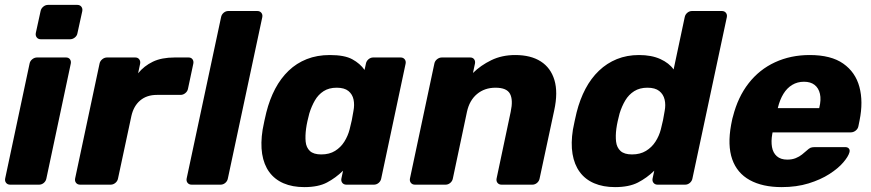

<svg xmlns="http://www.w3.org/2000/svg" viewBox="-20 -755 3560 785"><path d="M21.6 0Q11 0 5.1 -7.2Q-0.9 -14.5 1.1 -25.1L100.9 -494.9Q102.9 -505.5 111.9 -512.8Q121 -520 131.6 -520H249.9Q260.5 -520 265.9 -512.8Q271.4 -505.5 269.4 -494.9L169.6 -25.1Q167.6 -14.5 159.1 -7.2Q150.5 0 139.9 0ZM146.8 -594.5Q136.1 -594.5 130.4 -601.8Q124.6 -609 126.3 -619.6L145.9 -709.5Q147.9 -720.1 156.8 -727.6Q165.6 -735 176.3 -735H296.1Q306.7 -735 312.6 -727.6Q318.4 -720.1 316.4 -709.5L296.7 -619.6Q295.1 -609 286.2 -601.8Q277.2 -594.5 266.6 -594.5Z M307.6 0Q297 0 291.1 -7.2Q285.1 -14.5 287.1 -25.1L386.9 -494.5Q388.9 -505.1 397.9 -512.6Q407 -520 417.6 -520H533Q543.6 -520 549.2 -512.6Q554.9 -505.1 552.9 -494.5L544.7 -455.4Q569 -485.4 604.9 -502.7Q640.7 -520 694.5 -520H750.9Q761.5 -520 766.9 -512.8Q772.4 -505.5 770.4 -494.9L748.6 -392.1Q746.6 -381.5 737.7 -374.3Q728.9 -367 718.2 -367H621.5Q580.2 -367 553.4 -344.5Q526.5 -322 517.2 -280.8L462.5 -25.1Q460.5 -14.5 451.7 -7.2Q443 0 432.4 0Z M763.6 0Q753 0 747.1 -7.2Q741.1 -14.5 743.1 -25.1L883.9 -684.9Q885.9 -695.5 894.4 -702.8Q903 -710 913.6 -710H1031.9Q1042.5 -710 1048.4 -702.8Q1054.4 -695.5 1052.4 -684.9L911.6 -25.1Q909.6 -14.5 901.1 -7.2Q892.5 0 881.9 0Z M1224.1 10Q1175.5 10 1139.2 -5.7Q1102.9 -21.4 1080.8 -51.7Q1058.8 -82 1051.8 -125.6Q1044.9 -169.3 1053.8 -225.1Q1057.6 -245.1 1060.9 -260.6Q1064.3 -276.1 1068.9 -295.5Q1082.4 -348.9 1105.1 -392Q1127.9 -435.1 1160.1 -465.9Q1192.2 -496.7 1234.4 -513.4Q1276.5 -530 1328.4 -530Q1388.8 -530 1420.5 -512.6Q1452.3 -495.2 1470.5 -469.1L1476.1 -494.9Q1478.1 -505.5 1486.7 -512.8Q1495.3 -520 1505.9 -520H1617.9Q1628.5 -520 1634.4 -512.8Q1640.4 -505.5 1638.4 -494.9L1538.6 -25.1Q1536.6 -14.5 1528.1 -7.2Q1519.5 0 1508.9 0H1396.3Q1385.6 0 1379.7 -7.2Q1373.8 -14.5 1375.8 -25.1L1382.6 -57.1Q1352.3 -27.5 1316.8 -8.8Q1281.4 10 1224.1 10ZM1293.5 -123.6Q1326.7 -123.6 1350 -138.1Q1373.3 -152.6 1387.9 -175.9Q1402.5 -199.2 1409.4 -225.9Q1414.6 -245.9 1418.4 -263.9Q1422.1 -282 1425.1 -301.4Q1430 -326.4 1425.5 -347.9Q1421 -369.4 1404.6 -382.9Q1388.1 -396.4 1356.5 -396.4Q1325 -396.4 1303.1 -382.3Q1281.1 -368.1 1267.4 -344.3Q1253.6 -320.4 1244.6 -291.1Q1240.6 -276.1 1237 -260Q1233.4 -243.9 1231.4 -228.9Q1227.5 -199.6 1229.7 -175.7Q1232 -151.9 1247 -137.7Q1262 -123.6 1293.5 -123.6Z M1676.6 0Q1666 0 1660.1 -7.2Q1654.1 -14.5 1656.1 -25.1L1755.9 -494.9Q1757.9 -505.5 1766.9 -512.8Q1776 -520 1786.6 -520H1902.4Q1913 -520 1918.4 -512.8Q1923.9 -505.5 1921.9 -494.9L1913.7 -456.6Q1945.4 -487.9 1988.7 -508.9Q2032.1 -530 2086.6 -530Q2150.1 -530 2190.9 -503.9Q2231.7 -477.9 2246.8 -427.7Q2261.9 -377.5 2246 -304.1L2186.2 -25.1Q2184.2 -14.5 2175.7 -7.2Q2167.1 0 2156.5 0H2030.8Q2020.1 0 2014.2 -7.2Q2008.3 -14.5 2010.3 -25.1L2068 -297.9Q2078.5 -346.6 2065.1 -371.5Q2051.8 -396.4 2006 -396.4Q1961.4 -396.4 1930.4 -370.6Q1899.4 -344.8 1889.2 -297.9L1831.5 -25.1Q1829.5 -14.5 1820.9 -7.2Q1812.4 0 1801.7 0Z M2494.6 10Q2446 10 2409.3 -5.7Q2372.6 -21.4 2350.4 -51.7Q2328.1 -82 2320.8 -125.6Q2313.5 -169.3 2322.4 -225.1Q2326.3 -245.1 2329.6 -260.6Q2332.9 -276.1 2337.5 -295.5Q2351 -348.9 2373.8 -392Q2396.6 -435.1 2428.9 -465.9Q2461.1 -496.7 2502.2 -513.4Q2543.3 -530 2592.6 -530Q2643.6 -530 2679.8 -513.6Q2715.9 -497.1 2734.1 -471L2779.5 -684.9Q2781.5 -695.5 2790.1 -702.8Q2798.6 -710 2809.3 -710H2931.2Q2941.9 -710 2947.8 -702.8Q2953.7 -695.5 2951.7 -684.9L2811 -25.1Q2809 -14.5 2800.4 -7.2Q2791.9 0 2781.2 0H2668.6Q2658 0 2652.1 -7.2Q2646.1 -14.5 2648.1 -25.1L2655 -57.1Q2624.6 -27.5 2588.3 -8.8Q2551.9 10 2494.6 10ZM2564 -123.6Q2597.2 -123.6 2621.1 -138.1Q2644.9 -152.6 2659.9 -175.9Q2674.9 -199.2 2681.8 -225.9Q2687 -245.9 2690.8 -263.9Q2694.5 -282 2697.5 -301.4Q2702.4 -326.4 2697.3 -347.9Q2692.3 -369.4 2675.4 -382.9Q2658.6 -396.4 2627 -396.4Q2595.5 -396.4 2573 -382.3Q2550.5 -368.1 2536.4 -344.3Q2522.2 -320.4 2513.2 -291.1Q2509.2 -276.1 2505.6 -260Q2502 -243.9 2500 -228.9Q2496.1 -199.6 2498.9 -175.7Q2501.7 -151.9 2517.1 -137.7Q2532.5 -123.6 2564 -123.6Z M3176 10Q3097.6 10 3045.5 -18.7Q2993.4 -47.4 2973.6 -104.1Q2953.9 -160.7 2969.1 -244.4Q2970.5 -251.2 2972.6 -261.9Q2974.6 -272.5 2976.8 -278.8Q2996.8 -358 3040.7 -414.4Q3084.6 -470.8 3148.7 -500.4Q3212.9 -530 3290.4 -530Q3377.9 -530 3427.7 -494.9Q3477.5 -459.9 3493.7 -399.7Q3509.9 -339.5 3494.5 -263.3L3489.6 -238.9Q3487.6 -228.3 3478.4 -221Q3469.1 -213.8 3458.5 -213.8H3138.7Q3138.7 -213.1 3138.2 -211Q3137.7 -208.9 3137.4 -206.9Q3132.2 -177.5 3136.3 -153.9Q3140.4 -130.2 3156.1 -116.3Q3171.9 -102.4 3198.6 -102.4Q3218.5 -102.4 3233.4 -108.5Q3248.4 -114.6 3259 -123.2Q3269.6 -131.9 3276.6 -138Q3288 -148.5 3294.1 -151Q3300.3 -153.5 3311.9 -153.5H3436Q3445.6 -153.5 3450.6 -147.7Q3455.6 -141.9 3453 -132.2Q3448.4 -115.1 3427.7 -90.9Q3407 -66.6 3371.1 -43.5Q3335.2 -20.4 3286 -5.2Q3236.7 10 3176 10ZM3160.1 -312.9H3329.4L3329.8 -315Q3337.8 -347.5 3332.4 -371.3Q3327 -395 3310.5 -407.9Q3294 -420.8 3267.1 -420.8Q3240.2 -420.8 3218.9 -407.9Q3197.5 -395 3183 -371.3Q3168.5 -347.5 3160.5 -315Z"/></svg>

Font: Rubik Light
Style: Italic
Weight: 300
Italic angle: -12°
Designer: Hubert and Fischer
Foundry: Hubert and Fischer
Version: Version 2.300;gftools[0.9.30]